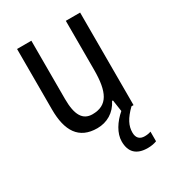

<svg xmlns="http://www.w3.org/2000/svg" viewBox="-183 -640 872 965"><g transform="rotate(-30 252.5 -157.0)"><path d="M360 117C360 78 377 44 422 0H434V-537H351V-253C351 -126 321 -63 233 -63C177 -63 151 -106 151 -199V-537H68V-186C68 -62 112 10 219 10C275 10 324 -18 351 -72H356L366 -5C323 32 291 81 291 129C291 190 323 223 389 223C411 223 428 219 441 214V158C433 161 422 164 405 164C376 164 360 148 360 117Z"/></g></svg>

Font: Noto Sans Malayalam Condensed
Style: Regular
Weight: 400
Width: 3
Designer: Jelle Bosma - Monotype Design Team
Foundry: Monotype Imaging Inc.
Version: Version 2.104